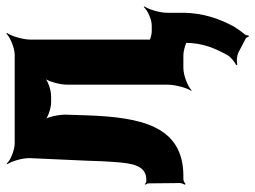

<svg xmlns="http://www.w3.org/2000/svg" viewBox="-119 -475 799 601"><g transform="rotate(-90 280.5 -174.5)"><path d="M409 -528H132C112 -528 79 -541 69 -553L67 -551C76 -539 87 -502 86 -480L78 -303C77 -269 76 -240 74 -217C70 -159 63 -116 18 -116H13C10 -116 6 -119 5 -121L3 -118C5 -116 7 -112 7 -109L8 -11C8 -6 5 1 3 4L5 7C8 4 15 0 20 0H30C187 0 214 -133 220 -303L222 -366C223 -388 215 -427 204 -439L201 -436C210 -425 242 -414 260 -414H280C300 -414 332 -425 342 -438L340 -440C327 -428 316 -388 316 -364V-50C316 -26 306 11 297 24L298 26C310 14 345 0 368 0H407C430 0 464 14 476 26L478 24C468 11 457 -26 457 -50V-478C457 -502 468 -539 478 -552L476 -554C464 -542 431 -528 409 -528ZM418 173 460 195C463 196 466 202 466 205L470 204C470 201 471 195 473 193C481 183 490 171 498 158C520 117 541 64 541 -3V-51C541 -74 552 -110 561 -122L559 -124C549 -112 520 -99 501 -99H483C464 -99 434 -113 423 -125L421 -123C433 -110 447 -73 447 -49V4C447 62 429 100 409 137C403 148 386 162 377 165L379 169C388 166 407 167 418 173Z"/></g></svg>

Font: Asimov
Style: EdgeExtreme
Weight: 500
Designer: Google
Version: Version 2.000980: 2014